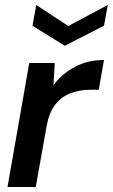

<svg xmlns="http://www.w3.org/2000/svg" viewBox="-20 -748 451 768"><path d="M10 0 97 -496H199L194 -407Q228 -453 279.5 -480.5Q331 -508 396 -508L375 -389H344Q296 -389 259.5 -374Q223 -359 199.5 -327.5Q176 -296 167 -246L123 0ZM239 -565 110 -645 125 -728 253 -644 411 -728 396 -645Z"/></svg>

Font: Rethink Sans SemiBold
Style: Italic
Weight: 600
Italic angle: -10°
Designer: The Rethink Sans project authors (Hans Thiessen). DM Sans designed by Colophon Foundry.
Foundry: Rethink Communications LLC
Version: Version 1.001